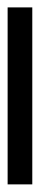

<svg xmlns="http://www.w3.org/2000/svg" viewBox="180 -194 105 506"><g transform="rotate(90 233.0 58.5)"><path d="M0 91.4V26.4H466.4V91.4Z"/></g></svg>

Font: Spartan
Style: Bold
Weight: 700
Designer: Matt Bailey, Mirko Velimirovic
Foundry: Matt Bailey
Version: Version 1.005